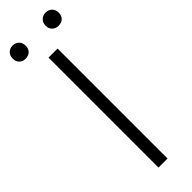

<svg xmlns="http://www.w3.org/2000/svg" viewBox="-314 -894 900 900"><g transform="rotate(-45 136.5 -444.0)"><path d="M106 0V-729H166V0ZM26 -801Q8 -801 -4 -812.5Q-16 -824 -16 -844Q-16 -864 -4 -876Q8 -888 26 -888Q46 -888 58 -876Q70 -864 70 -844Q70 -824 58 -812.5Q46 -801 26 -801ZM245 -801Q227 -801 214.5 -812.5Q202 -824 202 -844Q202 -864 214.5 -876Q227 -888 245 -888Q265 -888 277 -876Q289 -864 289 -844Q289 -824 277 -812.5Q265 -801 245 -801Z"/></g></svg>

Font: Noto Sans SC Thin Light
Style: Regular
Weight: 300
Version: Version 2.004-H2;hotconv 1.0.118;makeotfexe 2.5.65603